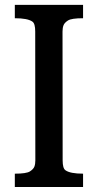

<svg xmlns="http://www.w3.org/2000/svg" viewBox="-20 -752 393 772"><path d="M39.6 -53.7Q85.9 -53.7 100.1 -62.7Q114.3 -71.8 118.2 -82Q122.1 -92.3 122.1 -106.9L121.6 -625.5Q121.6 -657.2 110.4 -665Q91.3 -678.7 39.6 -678.7V-732.4H314V-678.7Q267.6 -678.7 253.4 -669.7Q239.3 -660.6 235.4 -650.4Q231.4 -640.1 231.4 -625.5L231.9 -106.9Q231.9 -75.2 243.2 -67.4Q262.2 -53.7 314 -53.7V0H39.6Z"/></svg>

Font: Arbutus Slab
Style: Regular
Weight: 400
Designer: Karolina Lach
Foundry: Karolina Lach
Version: Version 1.001; ttfautohint (v0.92) -l 10 -r 16 -G 200 -x 7 -